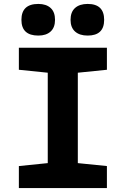

<svg xmlns="http://www.w3.org/2000/svg" viewBox="-20 -957 640 977"><path d="M76 0V-112L223 -127V-587L76 -602V-714H524V-602L376 -587V-127L524 -112V0ZM426 -776Q385 -776 362 -796.5Q339 -817 339 -856Q339 -896 362 -916.5Q385 -937 426 -937Q510 -937 510 -856Q510 -776 426 -776ZM175 -776Q89 -776 89 -856Q89 -937 175 -937Q215 -937 237.5 -916.5Q260 -896 260 -856Q260 -817 237.5 -796.5Q215 -776 175 -776Z"/></svg>

Font: Noto Sans Mono ExtraBold
Style: Regular
Weight: 800
Designer: Monotype Design Team
Foundry: Monotype Imaging Inc.
Version: Version 2.014